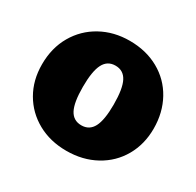

<svg xmlns="http://www.w3.org/2000/svg" viewBox="-125 -680 849 831"><g transform="rotate(30 300.0 -265.0)"><path d="M21 -262Q21 -344 57.5 -407Q94 -470 157.5 -505Q221 -540 300 -540Q382 -540 445.5 -504.5Q509 -469 544 -405.5Q579 -342 579 -262Q579 -184 543.5 -122Q508 -60 444 -25Q380 10 299 10Q218 10 155 -25Q92 -60 56.5 -121.5Q21 -183 21 -262ZM377 -266Q377 -345 358.5 -380.5Q340 -416 300 -416Q260 -416 241.5 -380Q223 -344 223 -266Q223 -188 241.5 -153Q260 -118 300 -118Q340 -118 358.5 -153.5Q377 -189 377 -266Z"/></g></svg>

Font: Libre Franklin Black
Style: Regular
Weight: 900
Designer: Pablo Impallari, Rodrigo Fuenzalida
Foundry: Impallari Type
Version: Version 1.002; ttfautohint (v1.5)